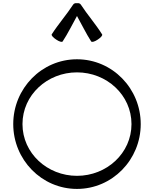

<svg xmlns="http://www.w3.org/2000/svg" viewBox="-20 -1206 982 1247"><path d="M387 -937C422 -990 449 -1047 480 -1102C511 -1047 538 -990 572 -937C577 -930 596 -936 615 -949C635 -962 648 -977 643 -983C601 -1050 548 -1110 505 -1176C500 -1184 490 -1187 480 -1185C470 -1187 460 -1184 455 -1176C412 -1110 359 -1050 316 -983C312 -977 325 -962 345 -949C364 -936 383 -930 387 -937ZM894 -400C894 -631 710 -821 480 -821C250 -821 66 -631 66 -400C66 -169 250 21 480 21C710 21 894 -169 894 -400ZM126 -400C126 -589 287 -736 480 -736C673 -736 834 -589 834 -400C834 -211 673 -64 480 -64C287 -64 126 -211 126 -400Z"/></svg>

Font: Nupuram Expanded Light
Style: Regular
Weight: 300
Width: 7
Designer: Santhosh Thottingal (santhosh.thottingal@gmail.com)
Foundry: SMC
Version: Version 1.000